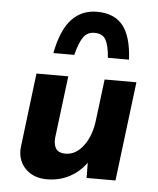

<svg xmlns="http://www.w3.org/2000/svg" viewBox="-53 -776 691 842"><g transform="rotate(5 292.0 -354.5)"><path d="M539 -437 485 0H358L357 -67Q328 -26 283.5 -2.5Q239 21 184 21Q128 21 93 -12Q58 -45 58 -97L59 -110L99 -437H239L205 -162Q203 -131 215 -114.5Q227 -98 256 -98Q302 -98 335.5 -143Q369 -188 377 -259L399 -437ZM498 -533H405Q401 -587 387 -612Q373 -637 337 -637Q306 -637 288.5 -612.5Q271 -588 257 -533H165Q185 -636 229 -683Q273 -730 340 -730Q417 -730 455 -682Q493 -634 498 -533Z"/></g></svg>

Font: Josefin Sans
Style: Bold Italic
Weight: 700
Italic angle: -7°
Designer: Santiago Orozco
Foundry: Typemade
Version: Version 2.000